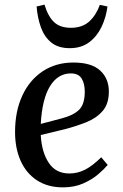

<svg xmlns="http://www.w3.org/2000/svg" viewBox="-20 -795 531 829"><path d="M297 -525Q375 -525 412.5 -490.5Q450 -456 450 -400Q450 -346 422.5 -315Q395 -284 352 -267Q309 -250 263 -238L156 -212Q160 -138 190.5 -92Q221 -46 279 -46Q316 -46 348.5 -63Q381 -80 417 -116L445 -83Q431 -66 404.5 -43Q378 -20 339.5 -3Q301 14 252 14Q186 14 139.5 -16.5Q93 -47 69 -101Q45 -155 45 -225Q45 -314 76 -381.5Q107 -449 164 -487Q221 -525 297 -525ZM346 -399Q346 -434 332.5 -456Q319 -478 286 -478Q230 -478 196 -423Q162 -368 156 -260L247 -284Q297 -297 321.5 -321Q346 -345 346 -399ZM281 -587Q232 -587 202 -611Q172 -635 157 -676Q142 -717 138 -767L172 -775Q188 -723 214 -699Q240 -675 286 -675Q335 -675 365 -702Q395 -729 411 -774L444 -767Q438 -720 418.5 -679Q399 -638 365 -612.5Q331 -587 281 -587Z"/></svg>

Font: Literata 36pt Medium
Style: Italic
Weight: 500
Italic angle: -2°
Designer: Latin by Veronika Burian and Jose Scaglione. Greek by Irene Vlachou. Cyrillic by Vera Evstafieva
Foundry: TypeTogether
Version: Version 3.002